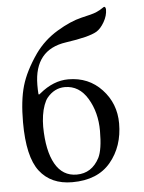

<svg xmlns="http://www.w3.org/2000/svg" viewBox="-52 -743 599 799"><g transform="rotate(-5 247.5 -343.5)"><path d="M118 -366Q176 -414 238 -414Q323 -414 378 -355Q433 -296 433 -213Q433 -117 378.5 -51.5Q324 14 218 14Q129 14 82 -47Q35 -108 35 -252Q35 -343 52.5 -403.5Q70 -464 118 -533Q156 -586 212.5 -620Q269 -654 316 -665Q361 -675 377 -681.5Q393 -688 410 -700Q415 -703 417.5 -699Q420 -695 420 -690Q420 -664 405 -638Q390 -612 372 -601Q340 -582 242 -568Q109 -549 108 -402Q108 -379 109 -367Q109 -357 118 -366ZM221 -383Q177 -383 146 -345Q138 -335 131 -316Q124 -297 120.5 -273.5Q117 -250 117 -226Q118 -126 149 -71Q180 -16 239 -16Q302 -16 334 -77Q351 -111 351 -189Q351 -266 316 -324.5Q281 -383 221 -383Z"/></g></svg>

Font: EB Garamond
Style: SC
Weight: 400
Version: Version 000.010